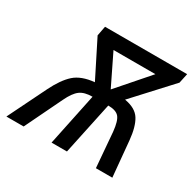

<svg xmlns="http://www.w3.org/2000/svg" viewBox="-175 -673 827 810"><g transform="rotate(30 238.0 -268.0)"><path d="M38 -185Q68 -246 101.5 -276Q135 -306 198 -312L109 -489L118 -536H518L508 -489L345 -312Q399 -303 420 -269.5Q441 -236 447 -172L463 0H383L369 -170Q364 -220 349 -237.5Q334 -255 296 -255L242 0H167L220 -254Q181 -254 159.5 -238Q138 -222 118 -180L31 0H-53ZM402 -469H198L271 -319Z"/></g></svg>

Font: Noto Sans UI Narrow
Style: Italic
Weight: 400
Width: 4
Italic angle: -12°
Designer: Monotype Design Team
Foundry: Monotype Imaging Inc.
Version: Version 1.001